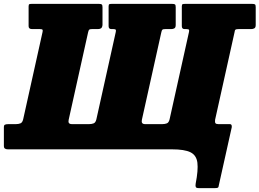

<svg xmlns="http://www.w3.org/2000/svg" viewBox="-54 -770 1338 990"><path d="M400 -602 300 -152Q295 -130 316.5 -130H406Q419 -130 429 -134Q439 -138 443 -155L542.5 -603Q545 -612.5 543 -616.2Q541 -620 531 -620H520.5Q506 -620 506 -635V-737Q506 -747 510 -748.5Q514 -750 522.5 -750H833.5Q844.5 -750 848.2 -747.2Q852 -744.5 852 -733V-641Q852 -628 845.2 -624Q838.5 -620 829 -620H798.5Q786.5 -620 783.2 -617Q780 -614 777.5 -602L677.5 -152Q673 -130 694 -130H783.5Q796.5 -130 806.5 -134Q816.5 -138 820.5 -155L920 -603Q922.5 -612.5 920.5 -616.2Q918.5 -620 907 -620H898Q883.5 -620 883.5 -635V-737Q883.5 -747 887.8 -748.5Q892 -750 900.5 -750H1246Q1257 -750 1260.8 -747.2Q1264.5 -744.5 1264.5 -733V-641Q1264.5 -628 1257.5 -624Q1250.5 -620 1241 -620H1176Q1164 -620 1160.2 -617.2Q1156.5 -614.5 1155 -602L1055 -152Q1053.5 -139.5 1057 -134.8Q1060.5 -130 1071.5 -130H1131.5Q1142.5 -130 1141 -114L1074.5 184.5Q1073.5 195.5 1069.2 197.8Q1065 200 1054 200H972Q958 200 955.5 194.2Q953 188.5 955 176.5Q968.5 107.5 963.8 69Q959 30.5 928.2 15.2Q897.5 0 832.5 0H-13Q-34 0 -34 -16V-116Q-34 -124 -28.8 -127Q-23.5 -130 -9.5 -130H28.5Q41.5 -130 51.5 -134Q61.5 -138 65.5 -155L165 -603Q167.5 -612.5 165.5 -616.2Q163.5 -620 152 -620H111.5Q93.5 -620 93.5 -635V-737Q93.5 -747 97.5 -748.5Q101.5 -750 110 -750H456Q467 -750 470.8 -747Q474.5 -744 474.5 -733V-641Q473 -628 466.8 -624Q460.5 -620 451 -620H420Q409 -620 405.8 -617Q402.5 -614 400 -602Z"/></svg>

Font: Besley* Narrow Fatface
Style: Italic
Weight: 900
Width: 4
Italic angle: -13°
Designer: Owen Earl
Foundry: indestructible type*
Version: Version 3.000; ttfautohint (v1.8.3)